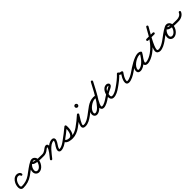

<svg xmlns="http://www.w3.org/2000/svg" viewBox="500 -2319 4107 4107"><g transform="rotate(-45 2553.0 -266.0)"><path d="M258 -207C258 -207 258 -207 258 -207C258 -252.3 208.6 -280.1 168.6 -281C96.9 -282.6 47.9 -233.7 17.6 -173.2C-13.1 -111.6 -38.7 28 69 28C167.4 28 261.7 0.3 342.4 -56.6C353.7 -64.5 356.4 -80.1 348.4 -91.4C340.5 -102.7 324.9 -105.4 313.6 -97.4C313.6 -97.4 313.6 -97.4 313.6 -97.4C241.3 -46.5 157.2 -22 69 -22C14.5 -22 50.3 -126.8 62.4 -150.8C83.6 -193.3 116.1 -232.2 167.4 -231C179.6 -230.7 208 -222 208 -207C208 -193.2 219.2 -182 233 -182C246.8 -182 258 -193.2 258 -207Z M307.5 -62.7C315.4 -51.4 331 -48.6 342.3 -56.5C423.5 -113.1 504.7 -183.7 593.3 -227C605.8 -233.1 610.9 -248 604.8 -260.4C598.8 -272.9 583.8 -278 571.4 -271.9C571.4 -271.9 571.4 -271.9 571.4 -271.9C480.1 -227.4 397.1 -155.7 313.7 -97.5C302.4 -89.6 299.6 -74 307.5 -62.7ZM571.9 -272.2C571.9 -272.2 571.9 -272.2 571.9 -272.2C495.5 -236.7 442.7 -155.4 442.7 -71.2C442.7 -14.7 485.1 29.7 542.2 29.7C642.6 29.7 721.6 -90.9 721.6 -182.5C721.6 -234.6 681.1 -285 627 -285C597.9 -285 565.2 -277.1 554.4 -246.3C554.4 -246.3 554.4 -246.3 554.4 -246.3C554.4 -246.4 554.5 -246.4 554.5 -246.4C514.5 -134.5 808.9 -146 859 -146C872.8 -146 884 -157.2 884 -171C884 -184.8 872.8 -196 859 -196C859 -196 859 -196 859 -196C850.2 -196 841.7 -196.1 833.1 -196.1C766.9 -196.8 678.4 -193.3 616 -218.8C612.1 -220.4 599.9 -224.9 601.5 -229.6C601.5 -229.6 601.6 -229.6 601.6 -229.7C601.6 -229.7 601.6 -229.7 601.6 -229.7C603.2 -234.3 623 -235 627 -235C653.2 -235 671.6 -207 671.6 -182.5C671.6 -119 614 -20.3 542.2 -20.3C512.7 -20.3 492.7 -42.1 492.7 -71.2C492.7 -136 534.1 -199.5 592.9 -226.8C605.4 -232.6 610.9 -247.5 605.1 -260C599.2 -272.5 584.4 -278 571.9 -272.2Z M859 -146C859 -146 859 -146 859 -146C897.8 -146 933.2 -159.2 965.5 -179.9C986.4 -193.3 1023 -230 1046 -230C1048.2 -230 1041.7 -235.9 1041.7 -232.5C1041.7 -168.3 941.3 -62.4 898.9 -4.8C890.7 6.3 893.1 21.9 904.2 30.1C915.3 38.3 930.9 35.9 939.1 24.8C939.1 24.8 939.1 24.8 939.1 24.8C991.6 -46.3 1091.7 -144 1091.7 -232.5C1091.7 -259.8 1074.1 -280 1046 -280C1005.1 -280 971.4 -243.1 938.5 -222C914.3 -206.5 888.1 -196 859 -196C845.2 -196 834 -184.8 834 -171C834 -157.2 845.2 -146 859 -146ZM902.7 29C913.2 38 929 36.8 938 26.3C1009.4 -57 1117.6 -230 1231.2 -230C1234.2 -230 1239.1 -229.8 1239.1 -227.5C1239.1 -192.6 1194.7 -135 1176.5 -106.9C1159.5 -80.8 1144.9 -47.6 1145 -16C1145 -16 1145 -16 1145 -16C1145 -16 1145 -16 1145 -16C1145 15.6 1172.5 35.4 1202.2 34.7C1281.5 32.8 1343.3 -12.7 1405.4 -56.6C1416.7 -64.5 1419.4 -80.1 1411.4 -91.4C1403.5 -102.7 1387.9 -105.4 1376.6 -97.4C1376.6 -97.4 1376.6 -97.4 1376.6 -97.4C1323.6 -60.1 1268.7 -16.9 1201 -15.3C1197.2 -15.2 1195 -15.3 1195 -16C1195 -16 1195 -16 1195 -16C1195 -16 1195 -16 1195 -16C1195 -37.7 1207 -62 1218.4 -79.8C1243.8 -118.9 1289.1 -178.8 1289.1 -227.5C1289.1 -260.2 1262 -280 1231.2 -280C1088.4 -280 984.9 -105.3 900 -6.3C891 4.2 892.2 20 902.7 29Z M1370.5 -62.7C1378.3 -51.4 1393.9 -48.6 1405.3 -56.5C1489 -114.6 1569.2 -180.4 1647.9 -245.2C1654.5 -250.7 1643.8 -259 1631.7 -263.8C1619.6 -268.6 1606.1 -269.9 1607.2 -261.3C1614.7 -201.8 1602.6 -32.1 1516.8 -32.1C1487.8 -32.1 1445.5 -37.7 1427.5 -63.4C1417.9 -77 1402.9 -76.6 1392.6 -69.5C1382.4 -62.3 1377 -48.3 1386.5 -34.6C1421.9 15.7 1504.8 26.1 1561.5 26.1C1643.5 26.1 1727.4 -9.5 1793.5 -56.7C1804.8 -64.7 1807.4 -80.3 1799.3 -91.5C1791.3 -102.8 1775.7 -105.4 1764.5 -97.3C1764.5 -97.3 1764.5 -97.3 1764.5 -97.3C1706.9 -56.3 1632.9 -23.9 1561.5 -23.9C1523.9 -23.9 1451.5 -29.2 1427.5 -63.4C1417.9 -77 1402.9 -76.6 1392.6 -69.5C1382.4 -62.3 1377 -48.3 1386.5 -34.6C1415 5.8 1470.2 17.9 1516.8 17.9C1642.9 17.9 1668.7 -173.7 1656.8 -267.6C1655.7 -276.2 1648.9 -282.9 1640.6 -286.2C1632.4 -289.5 1622.8 -289.3 1616.1 -283.8C1538.5 -219.9 1459.4 -154.9 1376.7 -97.5C1365.4 -89.7 1362.6 -74.1 1370.5 -62.7Z M1793.2 -56.4C1793.2 -56.4 1793.2 -56.4 1793.2 -56.4C1871.2 -110.3 1947.4 -173 2017.7 -236.4C2028.4 -246 2022.6 -260 2012.3 -268.6C2002 -277.1 1987.2 -280.3 1979.7 -268.1C1938.8 -201.6 1762.5 36 1938 36C2020.7 36 2091.2 -10.7 2156.4 -56.6C2167.7 -64.5 2170.4 -80.1 2162.4 -91.4C2154.5 -102.7 2138.9 -105.4 2127.6 -97.4C2071.9 -58.3 2008.9 -14 1938 -14C1932 -14 1918.6 -14.3 1913.8 -19.7C1891.3 -45.3 1995.3 -198.1 2022.3 -241.9C2029.8 -254.1 2025.6 -266.8 2016.9 -274C2008.1 -281.3 1994.9 -283.1 1984.3 -273.6C1915.5 -211.6 1841 -150.2 1764.8 -97.6C1753.4 -89.7 1750.6 -74.2 1758.4 -62.8C1766.3 -51.4 1781.8 -48.6 1793.2 -56.4ZM2100 -414C2100 -410.7 2110.3 -421 2107 -421C2103.7 -421 2114 -410.7 2114 -414C2114 -417.3 2103.7 -407 2107 -407C2110.3 -407 2100 -417.3 2100 -414ZM2064 -414C2064 -390.3 2083.3 -371 2107 -371C2130.7 -371 2150 -390.3 2150 -414C2150 -437.7 2130.7 -457 2107 -457C2083.3 -457 2064 -437.7 2064 -414Z M2156.1 -56.4C2156.1 -56.4 2156.1 -56.4 2156.1 -56.4C2258.8 -126.8 2357.5 -239.2 2490.9 -239.2C2510.1 -239.2 2529.2 -235 2547.4 -229.2C2560.5 -225 2574.6 -232.2 2578.8 -245.4C2583 -258.5 2575.8 -272.6 2562.6 -276.8C2562.6 -276.8 2562.6 -276.8 2562.6 -276.8C2539.5 -284.2 2515.3 -289.2 2490.9 -289.2C2342.7 -289.2 2240.8 -175.1 2127.9 -97.6C2116.5 -89.8 2113.6 -74.2 2121.4 -62.9C2129.2 -51.5 2144.8 -48.6 2156.1 -56.4ZM2563.5 -276.5C2563.5 -276.5 2563.5 -276.5 2563.5 -276.5C2539 -285.4 2517.2 -289.7 2490.8 -289.7C2378.1 -289.7 2210.1 -167.4 2210.1 -44.7C2210.1 -18.8 2221.1 4.4 2242.1 20C2255.4 30 2271.4 34.8 2287.9 34.8C2464.7 34.8 2645.6 -378 2730.8 -530.8C2737.6 -542.9 2733.2 -558.1 2721.2 -564.8C2709.1 -571.6 2693.9 -567.2 2687.2 -555.2C2613.2 -422.5 2427.1 -15.2 2287.9 -15.2C2282.1 -15.2 2276.6 -16.6 2271.9 -20C2263.6 -26.2 2260.1 -34.5 2260.1 -44.7C2260.1 -136.9 2406.2 -239.7 2490.8 -239.7C2511.5 -239.7 2527.5 -236.4 2546.5 -229.5C2559.5 -224.8 2573.8 -231.5 2578.5 -244.5C2583.2 -257.5 2576.5 -271.8 2563.5 -276.5ZM2686.9 -554.7C2686.9 -554.7 2686.9 -554.7 2686.9 -554.7C2651.4 -487.6 2615.6 -420.7 2579.8 -353.8C2579.8 -353.8 2579.9 -353.9 2580 -354.1C2580 -354.2 2580.1 -354.4 2580.1 -354.4C2535.4 -276 2425.6 -114.5 2425.6 -35.2C2425.6 6.7 2452 33.7 2494.3 33.7C2561.4 33.7 2644.4 -18.7 2698.3 -56.5C2709.6 -64.4 2712.4 -80 2704.5 -91.3C2696.6 -102.6 2681 -105.4 2669.7 -97.5C2625.3 -66.4 2549.3 -16.3 2494.3 -16.3C2479.5 -16.3 2475.6 -20.6 2475.6 -35.2C2475.6 -93 2585.8 -263.6 2623.5 -329.6C2623.5 -329.6 2623.6 -329.8 2623.7 -329.9C2623.8 -330.1 2623.9 -330.2 2623.9 -330.2C2659.7 -397.2 2695.6 -464.2 2731.1 -531.3C2737.6 -543.5 2732.9 -558.7 2720.7 -565.1C2708.5 -571.6 2693.3 -566.9 2686.9 -554.7Z M2698.3 -56.5C2698.3 -56.5 2698.3 -56.5 2698.3 -56.5C2738.3 -84.4 2779.8 -110.3 2822.8 -133.3C2855.1 -150.6 2901.6 -166.3 2927.4 -192.3C2938.1 -203.2 2944 -216.7 2944 -232C2944 -266.4 2907.6 -286 2877 -286C2773.2 -286 2718 -154.3 2718 -66C2718 -13.3 2744.8 29 2802 29C2874.8 29 2950 -16.2 3007.4 -56.6C3018.7 -64.5 3021.4 -80.1 3013.4 -91.4C3005.5 -102.7 2989.9 -105.4 2978.6 -97.4C2930.6 -63.7 2863.4 -21 2802 -21C2773.6 -21 2768 -41.1 2768 -66C2768 -124.4 2804.6 -236 2877 -236C2889.6 -236 2894 -233.9 2894 -232C2894 -227.2 2887.6 -223.8 2884.2 -221.7C2814.7 -177 2739.5 -146.2 2669.7 -97.5C2658.4 -89.6 2655.6 -74 2663.5 -62.7C2671.4 -51.4 2687 -48.6 2698.3 -56.5Z M3007.3 -56.5C3007.3 -56.5 3007.3 -56.5 3007.3 -56.5C3088.8 -113.1 3177.2 -179.3 3243.6 -253.3C3248.5 -258.8 3236.6 -263.5 3224.3 -265.2C3212 -266.9 3199.3 -265.6 3202.6 -259C3221.1 -221.2 3265 -205.2 3304.7 -203C3313 -202.6 3310.5 -215.8 3304.6 -227.3C3298.8 -238.9 3289.8 -248.8 3285.1 -241.8C3241.6 -175.9 3192.2 -110 3192.2 -27.1C3192.2 14.7 3222.6 32.9 3261.1 32.9C3329.1 32.9 3421.7 -18.1 3475.6 -56.7C3486.8 -64.7 3489.4 -80.3 3481.3 -91.6C3473.3 -102.8 3457.7 -105.4 3446.4 -97.3C3446.4 -97.3 3446.4 -97.3 3446.4 -97.3C3401.7 -65.3 3317.6 -17.1 3261.1 -17.1C3250.2 -17.1 3242.2 -15.4 3242.2 -27.1C3242.2 -98.2 3289.5 -157.6 3326.9 -214.2C3331.5 -221.2 3330.8 -230.7 3326.8 -238.5C3322.9 -246.3 3315.7 -252.5 3307.3 -253C3286.9 -254.1 3257.4 -260.8 3247.4 -281C3244.2 -287.6 3236.4 -291.8 3228.2 -292.9C3219.9 -294 3211.3 -292.2 3206.4 -286.7C3142.6 -215.6 3057.1 -151.9 2978.7 -97.5C2967.4 -89.7 2964.6 -74.1 2972.5 -62.7C2980.3 -51.4 2995.9 -48.6 3007.3 -56.5Z M3440.5 -62.7C3448.4 -51.4 3464 -48.6 3475.3 -56.5C3548.4 -107.5 3738.3 -231.8 3828.6 -231.8C3842.8 -231.8 3857.8 -229 3869.5 -220.7C3882.4 -211.4 3896 -217.9 3903 -228.8C3910 -239.6 3910.3 -254.7 3896.5 -262.6C3873.6 -275.9 3854.4 -281.1 3827.3 -281.1C3711.7 -281.1 3532.1 -157.8 3532.1 -34.2C3532.1 11.8 3562.8 32.3 3605.7 32.3C3732.6 32.3 3854 -125.6 3908.9 -226C3916.9 -240.6 3910 -253.9 3899 -259.9C3888 -265.9 3873.1 -264.6 3865.1 -250C3830.3 -186.6 3748.3 -102.8 3748.3 -31.6C3748.3 10.3 3787 29.7 3824 29.7C3896.6 29.7 3982.4 -15.6 4040.4 -56.6C4051.7 -64.5 4054.4 -80.1 4046.4 -91.4C4038.5 -102.7 4022.9 -105.4 4011.6 -97.4C3962.6 -62.8 3885.5 -20.3 3824 -20.3C3817.3 -20.3 3798.3 -21.5 3798.3 -31.6C3798.3 -77.9 3882.4 -177.5 3908.9 -226C3916.9 -240.6 3910 -253.9 3899 -259.9C3888 -265.9 3873.1 -264.6 3865.1 -250C3820.4 -168.3 3710.2 -17.7 3605.7 -17.7C3589.9 -17.7 3582.1 -17.3 3582.1 -34.2C3582.1 -129.1 3740.3 -231.1 3827.3 -231.1C3845.8 -231.1 3856.4 -228.1 3871.5 -219.4C3885.2 -211.4 3898.4 -217.3 3905 -227.5C3911.6 -237.6 3911.4 -252.1 3898.5 -261.3C3878.2 -275.8 3853.3 -281.8 3828.6 -281.8C3718.6 -281.8 3534.4 -158.7 3446.7 -97.5C3435.4 -89.6 3432.6 -74 3440.5 -62.7Z M4005.5 -62.7C4013.4 -51.4 4029 -48.6 4040.3 -56.5C4211.8 -176.2 4299 -345.6 4399.8 -523.7C4408 -538.2 4401.2 -551.6 4390.3 -557.8C4379.4 -563.9 4364.4 -562.8 4356.2 -548.3C4302.1 -452.7 4121.2 -156.9 4121.2 -48.3C4121.2 0.8 4162.9 27.6 4208.3 27.6C4278.8 27.6 4358.4 -17.3 4414.3 -56.5C4425.6 -64.4 4428.4 -80 4420.5 -91.3C4412.6 -102.6 4397 -105.4 4385.7 -97.5C4338.9 -64.7 4267.6 -22.4 4208.3 -22.4C4191.3 -22.4 4171.2 -28 4171.2 -48.3C4171.2 -140.3 4353 -441 4399.8 -523.7C4408 -538.2 4401.2 -551.6 4390.3 -557.8C4379.4 -563.9 4364.4 -562.8 4356.2 -548.3C4259.6 -377.5 4176.2 -212.3 4011.7 -97.5C4000.4 -89.6 3997.6 -74 4005.5 -62.7ZM4179 -315C4179 -315 4179 -315 4179 -315C4242.7 -315 4306.3 -315 4370 -315C4383.8 -315 4395 -326.2 4395 -340C4395 -353.8 4383.8 -365 4370 -365C4370 -365 4370 -365 4370 -365C4306.3 -365 4242.7 -365 4179 -365C4165.2 -365 4154 -353.8 4154 -340C4154 -326.2 4165.2 -315 4179 -315Z M4379.5 -62.7C4387.4 -51.4 4403 -48.6 4414.3 -56.5C4495.5 -113.1 4576.7 -183.7 4665.3 -227C4677.8 -233.1 4682.9 -248 4676.8 -260.4C4670.8 -272.9 4655.8 -278 4643.4 -271.9C4643.4 -271.9 4643.4 -271.9 4643.4 -271.9C4552.1 -227.4 4469.1 -155.7 4385.7 -97.5C4374.4 -89.6 4371.6 -74 4379.5 -62.7ZM4643.9 -272.2C4643.9 -272.2 4643.9 -272.2 4643.9 -272.2C4567.5 -236.7 4514.7 -155.4 4514.7 -71.2C4514.7 -14.7 4557.1 29.7 4614.2 29.7C4714.6 29.7 4793.6 -90.9 4793.6 -182.5C4793.6 -234.6 4753.1 -285 4699 -285C4669.9 -285 4637.2 -277.1 4626.4 -246.3C4626.4 -246.3 4626.4 -246.3 4626.4 -246.3C4626.4 -246.4 4626.5 -246.4 4626.5 -246.4C4586.5 -134.5 4880.9 -146 4931 -146C4944.8 -146 4956 -157.2 4956 -171C4956 -184.8 4944.8 -196 4931 -196C4931 -196 4931 -196 4931 -196C4922.2 -196 4913.7 -196.1 4905.1 -196.1C4838.9 -196.8 4750.4 -193.3 4688 -218.8C4684.1 -220.4 4671.9 -224.9 4673.5 -229.6C4673.5 -229.6 4673.6 -229.6 4673.6 -229.7C4673.6 -229.7 4673.6 -229.7 4673.6 -229.7C4675.2 -234.3 4695 -235 4699 -235C4725.2 -235 4743.6 -207 4743.6 -182.5C4743.6 -119 4686 -20.3 4614.2 -20.3C4584.7 -20.3 4564.7 -42.1 4564.7 -71.2C4564.7 -136 4606.1 -199.5 4664.9 -226.8C4677.4 -232.6 4682.9 -247.5 4677.1 -260C4671.2 -272.5 4656.4 -278 4643.9 -272.2Z M4906 -171.3C4905.8 -157.5 4916.9 -146.2 4930.7 -146C5005.2 -145.1 5084.5 -182.3 5113.2 -254.8C5118.3 -267.6 5112 -282.2 5099.2 -287.2C5086.4 -292.3 5071.8 -286 5066.8 -273.2C5045.8 -220.3 4984.8 -195.4 4931.3 -196C4917.5 -196.2 4906.2 -185.1 4906 -171.3Z"/></g></svg>

Font: FRB American Cursive Guidelines Semibold
Style: Italic
Weight: 600
Italic angle: -25°
Version: Version 2.0;Modular Font Editor K font №1